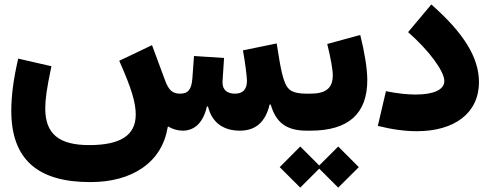

<svg xmlns="http://www.w3.org/2000/svg" viewBox="-20 -588 2201 864"><path d="M1198.2 -117.7C1221.2 -37.1 1268.1 0 1360.4 0V-166.5C1332 -166.5 1310.1 -169.9 1294.9 -177.2C1279.8 -184.6 1268.1 -198.7 1260.3 -220.7C1252 -242.2 1244.6 -274.4 1237.3 -317.4L1225.1 -392.6L1073.2 -361.3C1083 -309.6 1091.3 -241.7 1091.3 -224.6C1091.3 -186 1073.2 -166.5 1037.1 -166.5C1000 -166.5 981.4 -186 981.4 -215.8V-222.2L988.3 -327.1L853 -335.9L845.7 -235.4C841.8 -186 827.1 -166.5 790.5 -166.5C754.9 -166.5 738.3 -184.1 722.7 -226.6L664.1 -384.8L516.6 -314.5C572.3 -189 590.8 -126.5 590.8 -72.3C590.8 22 520.5 64.9 381.3 64.9C246.6 64.9 183.6 15.6 183.6 -100.1C183.6 -120.6 185.5 -144.5 189.5 -172.4C193.4 -200.2 200.7 -239.3 211.4 -290L62 -324.2C40.5 -232.9 30.8 -155.8 30.8 -89.8C30.8 128.4 148.9 231.4 385.7 231.4C481 231.4 560.1 210 622.1 167C684.1 123.5 721.7 62.5 734.9 -16.6L737.8 -18.6C756.8 -6.3 780.8 0 802.2 0C858.4 0 895.5 -40 911.1 -108.9H916C934.1 -33.2 988.8 0 1059.6 0C1130.4 0 1174.8 -39.1 1193.4 -117.7Z M1452.6 -390.1C1468.3 -326.2 1477.5 -275.4 1477.5 -248.5C1477.5 -191.4 1445.8 -166.5 1377 -166.5H1360.4C1345.2 -166.5 1337.9 -139.2 1337.9 -84C1337.9 -27.8 1345.2 0 1360.4 0H1377C1547.4 0 1632.8 -75.7 1632.8 -227.5C1632.8 -278.8 1621.1 -350.1 1601.1 -430.7ZM1331.1 256.3 1416.5 170.9 1502 256.3 1594.7 164.1 1502 71.3 1416.5 156.7 1331.1 71.3 1238.8 164.1Z M2135.3 -218.8C2135.3 -329.6 2065.9 -440.4 1920.9 -567.9L1816.4 -443.4C1909.7 -361.8 1979.5 -267.6 1979.5 -223.6C1979.5 -184.1 1931.6 -162.6 1850.1 -162.6C1811.5 -162.6 1767.1 -167.5 1716.8 -177.7L1680.2 -21.5C1744.1 -5.4 1802.7 2.4 1856 2.4C2023.4 2.4 2135.3 -77.6 2135.3 -218.8Z"/></svg>

Font: Estedad ExtraBold
Style: Regular
Weight: 800
Designer: Amin Abedi
Version: Version 7.3